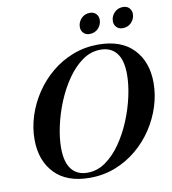

<svg xmlns="http://www.w3.org/2000/svg" viewBox="-98 -997 979 1093"><g transform="rotate(-10 392.0 -450.5)"><path d="M783.5 -458Q783.5 -390 762 -322.5Q740.5 -255 700.8 -194.8Q661 -134.5 605.2 -88Q549.5 -41.5 481 -14.8Q412.5 12 333.5 12Q201 12 130.5 -61.5Q60 -135 60 -257Q60 -325 81.5 -392.5Q103 -460 143 -520.2Q183 -580.5 238.5 -627Q294 -673.5 362.8 -700.2Q431.5 -727 510 -727Q642.5 -727 713 -653.5Q783.5 -580 783.5 -458ZM200.5 -184.5Q200.5 -101 233 -60Q265.5 -19 325 -19Q381.5 -19 430 -53.2Q478.5 -87.5 517.8 -144Q557 -200.5 585 -268.2Q613 -336 628 -404.8Q643 -473.5 643 -530.5Q643 -614 610.5 -655Q578 -696 518.5 -696Q462 -696 413.5 -661.8Q365 -627.5 325.8 -571Q286.5 -514.5 258.5 -446.8Q230.5 -379 215.5 -310.2Q200.5 -241.5 200.5 -184.5ZM473.5 -794.5Q451 -794.5 438 -808.8Q425 -823 425 -842.5Q425 -870.5 444.8 -891.8Q464.5 -913 495.5 -913Q518 -913 531 -898.8Q544 -884.5 544 -865Q544 -837 524.5 -815.8Q505 -794.5 473.5 -794.5ZM665 -794.5Q642 -794.5 629 -808.8Q616 -823 616 -842.5Q616 -870.5 635.8 -891.8Q655.5 -913 686.5 -913Q709.5 -913 722.5 -898.8Q735.5 -884.5 735.5 -865Q735.5 -837 715.8 -815.8Q696 -794.5 665 -794.5Z"/></g></svg>

Font: Newsreader 72pt SemiBold
Style: Italic
Weight: 600
Italic angle: -17°
Designer: Hugues Gentile
Foundry: Production Type
Version: Version 1.003; ttfautohint (v1.8.3)